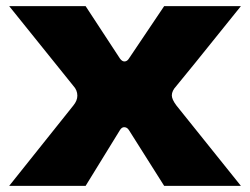

<svg xmlns="http://www.w3.org/2000/svg" viewBox="-20 -608 818 628"><path d="M220 -263Q233 -279 233 -295Q233 -313 220 -327L10 -588H260L372 -417Q379 -407 387 -407Q396 -407 402 -417L517 -588H768Q576 -349 557 -327Q542 -311 542 -296Q542 -283 557 -263L768 0H517L402 -182Q396 -192 386 -192Q378 -192 372 -182Q365 -170 260 0H10Z"/></svg>

Font: Dashboard
Style: Regular
Weight: 400
Designer: jaiki
Version: Version 1.000